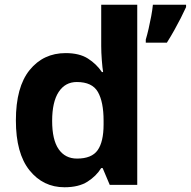

<svg xmlns="http://www.w3.org/2000/svg" viewBox="-20 -780 805 810"><path d="M252 10Q162 10 104.5 -61.5Q47 -133 47 -272Q47 -413 105 -484.5Q163 -556 257 -556Q315 -556 351 -533Q387 -510 410 -476H415Q412 -494 409.5 -526.5Q407 -559 407 -586V-760H559V0H443L413 -71H407Q386 -37 349 -13.5Q312 10 252 10ZM305 -111Q367 -111 392 -146.5Q417 -182 417 -255V-271Q417 -350 393 -392Q369 -434 304 -434Q255 -434 227.5 -392Q200 -350 200 -270Q200 -190 227.5 -150.5Q255 -111 305 -111ZM765 -750Q755 -728 742.5 -703.5Q730 -679 715.5 -653Q701 -627 684 -600H595V-613Q601 -633 607 -659Q613 -685 618 -712Q623 -739 625 -760H765Z"/></svg>

Font: Noto Sans Symbols
Style: Bold
Weight: 700
Version: Version 2.002